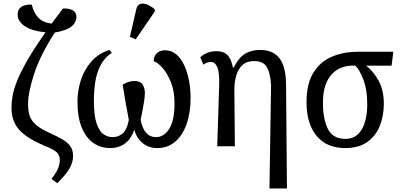

<svg xmlns="http://www.w3.org/2000/svg" viewBox="-20 -829 2265 1088"><path d="M304 209 272 185Q301 147 310 123Q319 99 319 80Q319 49 301 33.5Q283 18 242 1Q171 -28 127.5 -59Q84 -90 64.5 -128.5Q45 -167 45 -219Q45 -250 51.5 -287Q58 -324 77.5 -372.5Q97 -421 135.5 -488Q174 -555 238 -646Q167 -652 123.5 -679Q80 -706 80 -745Q80 -771 93 -783.5Q106 -796 124.5 -800Q143 -804 160 -803Q170 -759 195.5 -730.5Q221 -702 272 -695Q302 -736 337 -781Q375 -782 394 -769.5Q413 -757 413 -735Q413 -701 384 -678Q355 -655 291 -645Q209 -519 174 -412Q139 -305 139 -239Q139 -201 148 -173Q157 -145 184 -121.5Q211 -98 265 -74Q304 -56 333 -39.5Q362 -23 378 -1Q394 21 394 55Q394 92 372.5 128Q351 164 304 209Z M604 10Q551 10 509.5 -18.5Q468 -47 443.5 -105.5Q419 -164 419 -254Q419 -315 438 -374Q457 -433 496.5 -479Q536 -525 600 -546L614 -530Q572 -502 550 -459.5Q528 -417 520 -366Q512 -315 512 -260Q512 -174 527.5 -129Q543 -84 567 -68Q591 -52 618 -52Q651 -52 675 -72.5Q699 -93 710 -149Q701 -194 691.5 -250.5Q682 -307 675 -349Q688 -358 705.5 -364Q723 -370 740 -370Q775 -370 788 -350Q801 -330 801 -302Q801 -284 796.5 -254Q792 -224 786 -195Q780 -166 777 -151Q795 -52 864 -52Q910 -52 939.5 -100Q969 -148 969 -242Q969 -313 948 -364.5Q927 -416 899.5 -446Q872 -476 851 -482Q851 -511 868.5 -527.5Q886 -544 916 -544Q952 -544 979 -521Q1006 -498 1024 -459Q1042 -420 1051 -372Q1060 -324 1060 -274Q1060 -189 1037 -125Q1014 -61 972 -25.5Q930 10 871 10Q822 10 787.5 -19Q753 -48 741 -94Q726 -46 691 -18Q656 10 604 10ZM749 -606 716 -620 752 -776Q758 -802 776 -807Q794 -812 816 -802.5Q838 -793 857 -776V-764Z M1507 239 1516 -346Q1513 -410 1493.5 -446.5Q1474 -483 1420 -483Q1378 -483 1353.5 -460Q1329 -437 1318.5 -400Q1308 -363 1308 -320L1311 0H1211L1222 -347Q1224 -421 1211 -449.5Q1198 -478 1174 -478Q1156 -478 1132 -463L1115 -505Q1135 -522 1157 -530.5Q1179 -539 1208 -539Q1246 -539 1268 -518Q1290 -497 1300 -446H1304Q1336 -507 1372 -526.5Q1408 -546 1454 -546Q1527 -546 1563.5 -499Q1600 -452 1601 -350L1606 239Z M1936 10Q1831 10 1774 -59Q1717 -128 1717 -249Q1717 -356 1757 -419Q1797 -482 1863.5 -509Q1930 -536 2011 -536H2209L2199 -457H2055Q2096 -425 2125.5 -371.5Q2155 -318 2155 -241Q2155 -172 2132 -115Q2109 -58 2060.5 -24Q2012 10 1936 10ZM1938 -42Q1998 -42 2029.5 -95Q2061 -148 2061 -240Q2061 -318 2040 -375.5Q2019 -433 1993 -457H1974Q1948 -457 1919.5 -447.5Q1891 -438 1866 -414.5Q1841 -391 1825.5 -350Q1810 -309 1810 -246Q1810 -155 1838 -98.5Q1866 -42 1938 -42Z"/></svg>

Font: Noto Serif SemiCondensed
Style: Regular
Weight: 400
Width: 4
Designer: Monotype Design Team
Foundry: Monotype Imaging Inc.
Version: Version 2.013